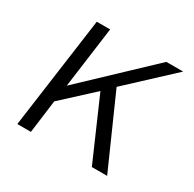

<svg xmlns="http://www.w3.org/2000/svg" viewBox="-120 -644 781 772"><g transform="rotate(30 270.5 -258.0)"><path d="M466 0 320 -329 521 -516H443L144 -233L182 -516H120L49 0H112L132 -153L272 -282L395 0Z"/></g></svg>

Font: United Sans ExtraLight
Style: Italic
Weight: 200
Italic angle: -8°
Designer: Pablo Impallari, Rodrigo Fuenzalida (Modified by Dan O. Williams)
Version: Version 1.000;PS 001.000;hotconv 1.0.88;makeotf.lib2.5.64775